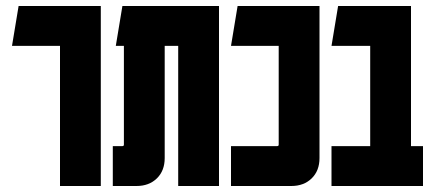

<svg xmlns="http://www.w3.org/2000/svg" viewBox="-20 -620 1450 640"><path d="M316 -600V0H180V-467H20L42 -600Z M366 -467 388 -600H710V0H574V-467H529V-93Q529 -51 503 -25.5Q477 0 435 0H356V-133H388Q393 -133 393 -138V-467Z M750 0V-133H904Q909 -133 909 -138V-467H750L772 -600H1045V-93Q1045 -51 1019 -25.5Q993 0 951 0Z M1390 -133V0H1085V-133H1214V-467H1085L1107 -600H1350V-133Z"/></svg>

Font: Karantina
Style: Bold
Weight: 700
Designer: Rony Koch
Foundry: Rony Koch
Version: Version 1.000; ttfautohint (v1.8.3)